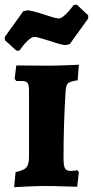

<svg xmlns="http://www.w3.org/2000/svg" viewBox="-32 -776 388 801"><path d="M33 -58Q67 -65 78 -77.5Q89 -90 89 -122V-398Q89 -422 83 -430Q77 -438 60 -438H36L29 -447L36 -503L163 -502Q199 -502 240 -503.5Q281 -505 297 -506L292 -441Q262 -437 253 -429.5Q244 -422 242 -400Q233 -260 233 -117Q233 -85 239 -74Q245 -63 262 -63Q273 -63 281 -64Q289 -65 291 -66L297 -58L290 3Q274 3 233 1.5Q192 0 156 0Q125 0 82.5 2Q40 4 27 5ZM-12 -609V-622L65 -729L82 -733Q99 -733 153 -715Q201 -699 212 -699Q223 -699 237 -711.5Q251 -724 262 -738Q273 -752 276 -756H289L336 -712V-699L259 -592L242 -588Q225 -588 173 -606Q123 -622 112 -622Q101 -622 87 -609.5Q73 -597 62.5 -583Q52 -569 49 -565H36Z"/></svg>

Font: Alegreya SC ExtraBold
Style: Regular
Weight: 800
Designer: Juan Pablo del Peral
Foundry: Huerta Tipografica
Version: Version 2.007; ttfautohint (v1.6)